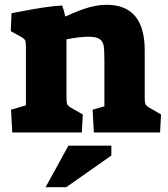

<svg xmlns="http://www.w3.org/2000/svg" viewBox="-20 -553 700 800"><path d="M26 -96 88 -114V-356Q88 -378 85 -384.5Q82 -391 69 -399L25 -423L28 -498L50 -502Q181 -528 239 -530Q247 -509 252 -484Q313 -512 351.5 -522.5Q390 -533 424 -533Q583 -533 583 -343V-147Q583 -126 586 -119Q589 -112 603 -104L651 -76L647 -1H371L366 -96L415 -110V-299Q415 -344 412 -362Q409 -380 395.5 -390Q382 -400 348 -400Q312 -400 257 -389V-147Q257 -126 260 -119Q263 -112 276 -104L325 -76L321 -1H31ZM265 54H444V95L256 227H170Z"/></svg>

Font: Suez One
Style: Regular
Weight: 400
Designer: Michal Sahar
Foundry: Hagilda
Version: Version 1.001